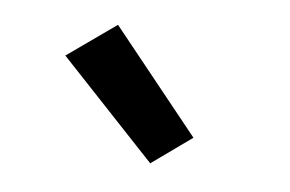

<svg xmlns="http://www.w3.org/2000/svg" viewBox="-46 -903 691 458"><g transform="rotate(10 300.0 -674.0)"><path d="M340 -518 96 -736 207 -830 431 -596Z"/></g></svg>

Font: Iosevka Heavy Extended
Style: Regular
Weight: 900
Width: 7
Monospace: yes
Designer: Belleve Invis
Foundry: Belleve Invis
Version: Version 32.5.0; ttfautohint (v1.8.4)